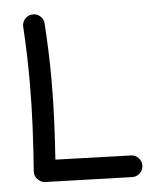

<svg xmlns="http://www.w3.org/2000/svg" viewBox="-52 -734 668 814"><g transform="rotate(-5 282.0 -327.0)"><path d="M115.7 -688.5Q134.8 -689.9 149.2 -677.2Q163.6 -664.6 164.6 -645.5Q168.5 -583.5 170.7 -523.7Q172.9 -463.9 172.9 -405.3Q172.9 -319.8 169.2 -235.6Q165.5 -151.4 159.7 -66.9L480 -56.6Q499 -56.2 512.2 -42.5Q525.4 -28.8 524.9 -9.8Q524.4 9.3 510.7 22.5Q497.1 35.6 478 35.2L108.9 23.9Q91.3 23.4 76.9 9Q62.5 -5.4 64 -25.4Q71.3 -121.6 75.7 -215.8Q80.1 -310.1 80.1 -405.3Q80.1 -462.9 78.4 -521Q76.7 -579.1 72.8 -639.6Q71.8 -658.7 84.2 -673.1Q96.7 -687.5 115.7 -688.5Z"/></g></svg>

Font: Mikhak-DS2-FD Medium
Style: Regular
Weight: 500
Designer: Amin Abedi
Version: Version 3.4